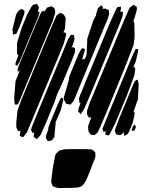

<svg xmlns="http://www.w3.org/2000/svg" viewBox="-20 -719 780 990"><path d="M177 -632 105 -459 80 -398 68 -379 59 -386 61 -397 75 -435 72 -433 68 -446V-498L92 -576L119 -642L142 -684L150 -694L166 -698L171 -699L174 -694L181 -681L178 -670L174 -656L177 -659L184 -657L183 -652ZM674 -528 669 -488 620 -361 525 -130 499 -69 483 -35 467 -22 462 -23 448 -25 443 -32 436 -42 434 -68 451 -115 447 -114 439 -112 435 -119 429 -128V-149L442 -187L470 -254L610 -591L645 -672L650 -681L661 -689L667 -694L677 -689L685 -684L686 -670L673 -624L667 -610L670 -609L673 -597ZM405 -418 402 -412 404 -413 417 -415 420 -421 426 -434 428 -463 430 -519 461 -613 475 -640 476 -648 486 -678 503 -692 511 -682 509 -674V-673L514 -674L522 -675L532 -671L541 -667L542 -658L543 -647L537 -626L391 -274L370 -222L358 -196L342 -179L336 -181L321 -184L317 -192L311 -202L309 -216L336 -310V-312L335 -317L342 -337L385 -440L399 -466L407 -471L417 -466V-459ZM252 -611 112 -274 79 -195 72 -181 64 -180H57L55 -188L53 -211L60 -300L87 -370L81 -356L71 -348V-363L76 -378L93 -420L174 -615L189 -649L196 -660L209 -664L206 -655L218 -673L223 -680L239 -685L244 -687L256 -680L262 -675L264 -664L265 -653ZM598 -598 450 -241 413 -155 401 -137 396 -130 390 -137 383 -145 386 -162 396 -189 390 -188 389 -196 387 -210 390 -220 425 -307 548 -604 579 -672 585 -682 595 -684 603 -685 604 -675 600 -658 605 -659 613 -658 614 -648 610 -630ZM89 -602 72 -561 65 -546 48 -540 47 -545 44 -567 63 -644 74 -662 83 -668 91 -673 100 -668 106 -664V-650ZM309 -494 157 -127 119 -37 104 -17 98 -11 90 -15 82 -19 83 -25 85 -43 86 -44H82H73L69 -52L64 -63V-87L70 -148L89 -201L215 -507L253 -598L267 -629L273 -641L291 -653L298 -650L308 -645L311 -640L319 -627L315 -571L307 -552L320 -550L321 -539ZM351 -409 303 -294 275 -234 261 -193 222 -97 190 -24 176 -8 170 -2 163 -7 154 -12V-18L156 -34V-36L153 -35L147 -33L144 -41L140 -49L144 -64L180 -153L300 -441L330 -515L341 -533L346 -540L352 -539H361L362 -533L364 -522L362 -507L349 -472L356 -477L367 -470V-462L366 -448ZM673 -331 634 -226 574 -83 547 -29 540 -21 529 -23H524V-29V-45L515 -37L513 -42L508 -54L511 -62L542 -138L641 -379L668 -443L677 -461L679 -466H692V-455L680 -402L668 -375L671 -373L677 -368V-360ZM664 -85 646 -41 639 -29 621 -17V-23L618 -36L619 -38L609 -28L600 -22L584 -25L579 -26L577 -31L572 -44L576 -59L595 -109L654 -252L668 -286L675 -301L689 -309L691 -304L695 -285L691 -207L668 -141L673 -142L674 -130ZM260 -12 247 5 232 8 227 9 223 4 216 -9 219 -25 230 -54 228 -58 232 -68 242 -95 277 -179 289 -205 294 -214H300L306 -212V-201L293 -150L266 -87L267 -85ZM658 -44 662 -59 666 -69 674 -77 681 -66 679 -59 674 -46ZM244 216Q246 194 250.5 161.5Q255 129 260 107Q261 99 263 89.5Q265 80 269 74Q271 71 273.5 68.5Q276 66 279 64Q280 63 281.5 61Q283 59 284 58Q286 57 289 56.5Q292 56 295 55Q304 52 313 51Q322 50 331 50Q351 50 371 50Q391 50 411 50Q419 50 427 50Q435 50 443 51Q446 51 449 51Q452 51 454 52Q458 53 461 56.5Q464 60 467 63Q468 63 469.5 64Q471 65 471 66Q472 67 471.5 68.5Q471 70 471 72Q472 76 472 80.5Q472 85 472 89Q471 92 470 95Q469 98 468 101Q465 109 462 116Q459 123 456 131Q450 148 443 165.5Q436 183 429 200Q424 211 417 223Q410 235 400 241Q392 246 383 247.5Q374 249 366 249Q352 250 338 250Q324 250 310 250Q301 250 291.5 250.5Q282 251 273 249Q269 248 265 246.5Q261 245 258 243Q256 243 255 242.5Q254 242 253 241Q252 240 251.5 239Q251 238 250 236Q249 232 246.5 227.5Q244 223 244 216Z"/></svg>

Font: Rubik Marker Hatch
Style: Regular
Weight: 400
Designer: Hubert and Fischer, NaN
Foundry: Hubert & Fischer, NaN
Version: Version 2.200